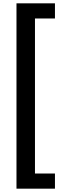

<svg xmlns="http://www.w3.org/2000/svg" viewBox="-20 -906 433 1153"><path d="M310 227V136H190V-795H310V-886H79V227Z"/></svg>

Font: Noto Sans Kannada UI SemiBold
Style: Regular
Weight: 600
Designer: Jelle Bosma - Monotype Design Team
Foundry: Monotype Imaging Inc.
Version: Version 2.005